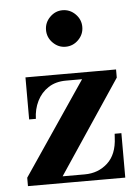

<svg xmlns="http://www.w3.org/2000/svg" viewBox="-52 -755 581 796"><g transform="rotate(-5 238.5 -357.0)"><path d="M35 -15 32 -35 307 -441H424L438 -416L170 -15ZM32 0V-35L40 -28H271Q327 -28 366 -63.5Q405 -99 408 -169L409 -185H437V0ZM61 -275V-450H438V-416L430 -422H227Q184 -422 153.5 -402Q123 -382 106.5 -348.5Q90 -315 89 -275ZM238 -562Q208 -562 185.5 -584.5Q163 -607 163 -638Q163 -669 185.5 -691.5Q208 -714 238 -714Q269 -714 291.5 -691.5Q314 -669 314 -638Q314 -607 291.5 -584.5Q269 -562 238 -562Z"/></g></svg>

Font: Libre Bodoni SemiBold
Style: Regular
Weight: 600
Designer: Pablo Impallari, Rodrigo Fuenzalida
Foundry: Impallari Type
Version: Version 2.005;gftools[0.9.23]